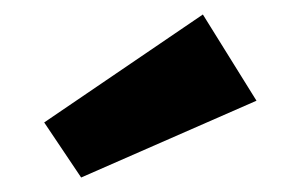

<svg xmlns="http://www.w3.org/2000/svg" viewBox="-20 -765 414 265"><path d="M260 -745 41 -596 92 -520 334 -626Z"/></svg>

Font: Exo 2 Extra Bold
Style: Regular
Weight: 800
Designer: Natanael Gama
Version: Version 1.001;PS 001.001;hotconv 1.0.88;makeotf.lib2.5.64775